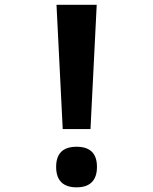

<svg xmlns="http://www.w3.org/2000/svg" viewBox="-20 -779 640 802"><path d="M216 -759H384L358 -240H242ZM214.5 -82Q214.5 -166 300 -166Q385 -166 385 -82Q385 -39.5 363.5 -18Q342 3.5 300 3.5Q257.5 3.5 236 -18Q214.5 -39.5 214.5 -82Z"/></svg>

Font: JuliaMono
Style: Bold
Weight: 700
Monospace: yes
Designer: cormullion
Foundry: corm
Version: Version 0.055; ttfautohint (v1.8.4)